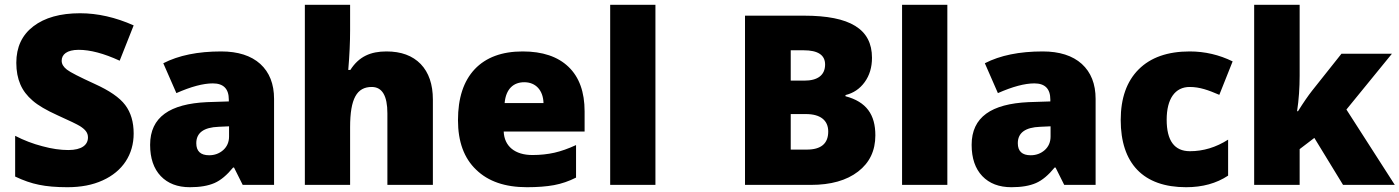

<svg xmlns="http://www.w3.org/2000/svg" viewBox="-20 -780 5904 810"><path d="M543.9 -216.8C543.9 -265.1 532.2 -305.2 508.3 -336.9C484.4 -368.7 441.4 -397.9 379.9 -425.8C315.9 -455.1 276.4 -475.1 262.2 -486.3C247.6 -497.6 240.2 -509.8 240.2 -523.9C240.2 -549.8 261.7 -569.8 312 -569.8C360.4 -569.8 418 -554.7 484.9 -523.9L543.9 -672.9C467.3 -707 391.6 -724.1 317.9 -724.1C234.4 -724.1 168.5 -705.6 120.6 -668.9C72.8 -632.3 48.8 -581.1 48.8 -515.1C48.8 -480 54.7 -449.7 65.9 -423.8C77.1 -397.9 94.2 -375.5 117.7 -355.5C140.6 -335.4 175.8 -314.9 222.2 -293.9C273.4 -271 305.2 -255.4 317.4 -248C340.8 -232.9 351.1 -219.7 351.1 -200.2C351.1 -168.9 325.2 -147 268.1 -147C234.9 -147 198.2 -152.3 158.7 -163.1C119.1 -173.3 80.6 -188 43.9 -207V-35.2C78.6 -18.6 112.3 -6.8 144.5 -0.5C176.8 6.3 216.8 9.8 264.2 9.8C321.3 9.8 370.6 0.5 413.1 -19C497.6 -57.1 543.9 -128.4 543.9 -216.8Z M1136.2 0V-362.8C1136.2 -425.8 1116.7 -475.1 1078.1 -510.3C1039.1 -545.4 983.9 -563 913.1 -563C814.9 -563 733.4 -546.4 668.9 -513.2L724.1 -387.2C786.1 -414.6 837.4 -428.2 877.9 -428.2C922.9 -428.2 945.3 -405.3 945.3 -359.9V-352.1L853 -349.1C697.3 -341.8 613.3 -286.6 613.3 -168.9C613.3 -112.3 628.4 -68.4 658.2 -37.1C688 -5.9 729 9.8 781.2 9.8C823.7 9.8 857.9 3.9 884.8 -7.8C911.6 -19.5 937.5 -41.5 963.4 -73.2H967.3L1003.9 0ZM862.3 -125C826.2 -125 808.1 -142.1 808.1 -175.8C808.1 -219.7 839.4 -242.7 902.3 -245.1L946.3 -247.1V-204.1C946.3 -180.7 938 -161.6 921.9 -147C905.3 -132.3 885.3 -125 862.3 -125Z M1806.2 0V-359.9C1806.2 -423.8 1789.1 -474.1 1754.9 -509.8C1720.2 -545.4 1672.4 -563 1610.4 -563C1543.9 -563 1494.6 -542 1458 -484.9H1449.2C1454.6 -547.4 1457 -603 1457 -651.9V-759.8H1266.1V0H1457V-243.2C1457 -364.7 1485.8 -413.1 1548.3 -413.1C1592.3 -413.1 1614.3 -376 1614.3 -301.8V0Z M2203.1 9.8C2247.6 9.8 2285.6 6.8 2317.4 1C2349.1 -4.9 2380.4 -15.6 2410.2 -30.8V-168C2377.4 -152.8 2346.7 -142.1 2318.8 -135.7C2290.5 -129.4 2259.8 -126 2226.1 -126C2152.3 -126 2107.4 -163.1 2105 -225.1H2446.3V-310.1C2446.3 -391.6 2423.8 -454.6 2378.4 -498C2333 -541.5 2268.6 -563 2185.1 -563C2097.7 -563 2030.3 -538.1 1982.9 -488.3C1935.5 -438 1912.1 -366.2 1912.1 -272.9C1912.1 -182.6 1937.5 -112.8 1988.8 -64C2039.6 -14.6 2110.8 9.8 2203.1 9.8ZM2191.9 -433.1C2240.7 -433.1 2271.5 -398.4 2272.9 -345.2H2108.9C2114.3 -405.8 2147 -433.1 2191.9 -433.1Z M2745.1 -759.8H2554.2V0H2745.1Z M3123 0H3400.9C3484.9 0 3551.3 -18.6 3600.1 -56.2C3648.4 -93.3 3672.9 -144 3672.9 -209C3672.9 -296.4 3635.3 -350.6 3546.9 -374V-378.9C3580.6 -387.2 3607.4 -405.3 3627.9 -433.6C3648.4 -461.9 3658.7 -496.1 3658.7 -536.1C3658.7 -657.7 3565.9 -713.9 3372.1 -713.9H3123ZM3315.9 -567.9H3370.1C3430.7 -567.9 3460.9 -547.9 3460.9 -507.8C3460.9 -462.9 3429.2 -439.9 3374 -439.9H3315.9ZM3379.9 -298.8C3440.9 -298.8 3474.1 -272.5 3474.1 -225.1C3474.1 -174.3 3443.8 -148.9 3383.8 -148.9H3315.9V-298.8Z M3976.6 -759.8H3785.6V0H3976.6Z M4602.1 0V-362.8C4602.1 -425.8 4582.5 -475.1 4543.9 -510.3C4504.9 -545.4 4449.7 -563 4378.9 -563C4280.8 -563 4199.2 -546.4 4134.8 -513.2L4189.9 -387.2C4252 -414.6 4303.2 -428.2 4343.8 -428.2C4388.7 -428.2 4411.1 -405.3 4411.1 -359.9V-352.1L4318.8 -349.1C4163.1 -341.8 4079.1 -286.6 4079.1 -168.9C4079.1 -112.3 4094.2 -68.4 4124 -37.1C4153.8 -5.9 4194.8 9.8 4247.1 9.8C4289.6 9.8 4323.7 3.9 4350.6 -7.8C4377.4 -19.5 4403.3 -41.5 4429.2 -73.2H4433.1L4469.7 0ZM4328.1 -125C4292 -125 4273.9 -142.1 4273.9 -175.8C4273.9 -219.7 4305.2 -242.7 4368.2 -245.1L4412.1 -247.1V-204.1C4412.1 -180.7 4403.8 -161.6 4387.7 -147C4371.1 -132.3 4351.1 -125 4328.1 -125Z M4983.9 9.8C5052.7 9.8 5111.8 -6.3 5161.1 -39.1V-190.9C5109.9 -158.2 5056.2 -142.1 5000 -142.1C4934.6 -142.1 4901.9 -186.5 4901.9 -274.9C4901.9 -362.8 4937 -413.1 4999 -413.1C5041.5 -413.1 5077.6 -399.9 5124 -379.9L5180.2 -521C5123.5 -548.8 5063 -563 4999 -563C4905.8 -563 4834 -537.6 4783.7 -487.3C4733.4 -437 4708 -365.7 4708 -273.9C4708 -90.8 4802.7 9.8 4983.9 9.8Z M5452.1 -311C5459.5 -359.9 5462.9 -409.7 5462.9 -460.9V-759.8H5271V0H5462.9V-150.9L5524.9 -198.2L5646 0H5864.3L5660.2 -317.9L5852.1 -553.2H5639.2L5515.1 -397C5499 -376.5 5479 -347.7 5456.1 -311Z"/></svg>

Font: Sahel Black
Style: Bold
Weight: 900
Foundry: Saber Rastikerdar (saber.rastikerdar@gmail.com)
Version: Version 3.4.0